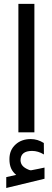

<svg xmlns="http://www.w3.org/2000/svg" viewBox="-20 -671 264 973"><path d="M73.2 -0.5H154.3V-651.4H73.2ZM11.7 226.6V281.7L205.6 234.9V178.2C200.2 179.2 190.4 181.2 175.3 184.6C160.2 187.5 148.9 189.9 140.6 191.4C139.2 191.4 139.2 191.9 136.7 191.9C133.3 191.9 130.9 191.4 127 189.9C96.2 177.7 85 162.6 84 141.6C84 109.9 103.5 93.8 142.6 93.8C162.6 93.8 182.6 99.6 202.6 111.8L202.1 53.7C181.2 40.5 159.2 33.7 135.7 33.7C104.5 33.7 78.6 43 58.6 61.5C38.1 80.1 27.8 104.5 27.8 135.3C27.8 171.9 38.1 195.3 62 215.3Z"/></svg>

Font: Shabnam
Style: Regular
Weight: 400
Foundry: DejaVu fonts team - Redesigned by Saber Rastikerdar - Based on Vazir font
Version: Version 5.0.1